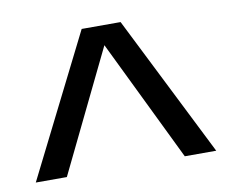

<svg xmlns="http://www.w3.org/2000/svg" viewBox="-51 -749 571 481"><g transform="rotate(-10 234.5 -508.5)"><path d="M383 -329 233 -638 83 -329H4L184 -688H283L463 -329Z"/></g></svg>

Font: TharLon
Style: Regular
Weight: 400
Designer: Sai Zin Di Di Zone
Foundry: Sai Zin Di Di Zone, Sun Tun
Version: Version 1.003 September 27 2012